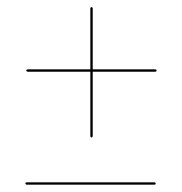

<svg xmlns="http://www.w3.org/2000/svg" viewBox="-20 -614 498 526"><path d="M52 -421Q52 -422.5 53.2 -423.2Q54.5 -424 56.5 -424H405Q407 -424 408 -423Q409 -422 409 -421Q409 -419.5 408 -418.5Q407 -417.5 405 -417.5H56.5Q54.5 -417.5 53.2 -418.5Q52 -419.5 52 -421ZM230.5 -237.5Q229 -237.5 228.2 -238.8Q227.5 -240 227.5 -242V-590.5Q227.5 -592.5 228.5 -593.5Q229.5 -594.5 230.5 -594.5Q232 -594.5 233 -593.5Q234 -592.5 234 -590.5V-242Q234 -240 233 -238.8Q232 -237.5 230.5 -237.5ZM49.5 -111.5Q49.5 -113 50.8 -113.8Q52 -114.5 54 -114.5H402.5Q404.5 -114.5 405.5 -113.5Q406.5 -112.5 406.5 -111.5Q406.5 -110 405.5 -109Q404.5 -108 402.5 -108H54Q52 -108 50.8 -109Q49.5 -110 49.5 -111.5Z"/></svg>

Font: Fraunces 120pt Light
Style: Regular
Weight: 300
Version: Version 1.000;[b76b70a41]